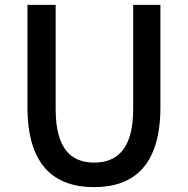

<svg xmlns="http://www.w3.org/2000/svg" viewBox="-20 -735 773 790"><path d="M367 35C530 35 640 -54 640 -294V-715H528V-286C528 -120 460 -66 367 -66C275 -66 209 -120 209 -286V-715H93V-294C93 -54 204 35 367 35Z"/></svg>

Font: コーポレート・ロゴ ver3 Medium
Style: Regular
Weight: 500
Designer: [KANA_main] LOGOTYPE.JP [Source Han Sans] Ryoko NISHIZUKA 西塚涼子 (kana, bopomofo & ideographs); Paul D. Hunt (Latin, Greek
Version: Version 12.001;FEAKit 1.0